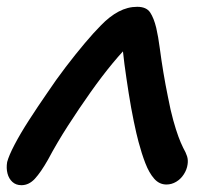

<svg xmlns="http://www.w3.org/2000/svg" viewBox="-30 -532 623 564"><path d="M33 12Q17 12 6.5 2.5Q-4 -7 -8 -22.5Q-12 -38 -9 -56Q-4 -75 13 -107.5Q30 -140 55.5 -179.5Q81 -219 108 -258Q134 -297 163 -335Q192 -373 219 -405Q246 -437 266 -457Q292 -484 318.5 -498Q345 -512 373 -512Q400 -512 411 -495.5Q422 -479 429 -450Q435 -424 439.5 -389.5Q444 -355 450 -319Q456 -283 463 -249Q471 -207 479 -178.5Q487 -150 494 -131Q501 -112 508 -98Q516 -84 519.5 -73Q523 -62 521 -49Q519 -34 510 -20Q501 -6 487.5 2Q474 10 459 10Q438 10 423 -7Q408 -24 397 -52.5Q386 -81 377 -115Q371 -137 363 -175.5Q355 -214 348 -258.5Q341 -303 335.5 -344Q330 -385 329 -412L358 -408Q333 -385 301.5 -347Q270 -309 236 -261Q202 -213 169.5 -162.5Q137 -112 111 -63Q90 -26 72.5 -7Q55 12 33 12Z"/></svg>

Font: Shantell Sans Medium
Style: Italic
Weight: 500
Italic angle: -11°
Designer: Stephen Nixon, Anya Danilova, Shantell Martin
Foundry: Arrow Type
Version: Version 1.011;[c5ecc13dd]